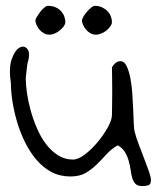

<svg xmlns="http://www.w3.org/2000/svg" viewBox="-20 -629 542 644"><path d="M375 -141.6Q352.5 -128.9 336.4 -110.8Q320.3 -92.8 303.7 -76.7Q287.1 -60.5 267.1 -48.8Q247.1 -37.1 215.8 -37.1Q180.7 -37.1 152.3 -52.2Q124 -67.4 102.1 -93.3Q80.1 -119.1 64 -151.9Q47.9 -184.6 37.6 -219.2Q27.3 -253.9 22 -287.6Q16.6 -321.3 16.6 -348.6Q8.8 -401.4 19.5 -431.2Q30.3 -460.9 45.4 -469.2Q60.5 -477.5 71.3 -465.3Q82 -453.1 74.2 -422.9Q72.3 -418.9 71.3 -410.6Q70.3 -402.3 69.3 -393.6Q68.4 -384.8 67.4 -377Q66.4 -369.1 66.4 -366.2Q66.4 -345.7 70.3 -317.9Q74.2 -290 82.5 -259.8Q90.8 -229.5 103.5 -199.7Q116.2 -169.9 133.8 -146.5Q151.4 -123 174.3 -108.4Q197.3 -93.8 224.6 -93.8Q242.2 -93.8 264.6 -110.8Q287.1 -127.9 307.1 -151.9Q327.1 -175.8 341.3 -201.2Q355.5 -226.6 355.5 -244.1Q355.5 -253.9 356 -276.4Q356.4 -298.8 356.4 -324.2Q356.4 -349.6 356 -372.1Q355.5 -394.5 355.5 -403.3Q361.3 -413.1 368.2 -418.5Q375 -423.8 384.8 -423.8Q396.5 -423.8 404.3 -408.2Q412.1 -392.6 417 -368.2Q421.9 -343.8 423.8 -315.4Q425.8 -287.1 426.8 -260.7Q427.7 -234.4 428.7 -214.4Q429.7 -194.3 431.6 -187.5Q436.5 -168 445.8 -143.6Q455.1 -119.1 463.9 -96.2Q472.7 -73.2 479.5 -54.2Q486.3 -35.2 486.3 -25.4Q486.3 -10.7 478 -7.8Q469.7 -4.9 457 -4.9Q441.4 -4.9 434.1 -12.7Q426.8 -20.5 423.3 -32.7Q419.9 -44.9 418 -59.6Q416 -74.2 411.6 -89.8Q407.2 -105.5 398.9 -119.1Q390.6 -132.8 375 -141.6ZM98.6 -560.5Q98.6 -564.5 103.5 -572.3Q108.4 -580.1 114.7 -588.9Q121.1 -597.7 128.9 -603.5Q134.8 -609.4 140.6 -609.4Q156.2 -609.4 167.5 -604Q178.7 -598.6 185.5 -590.8Q192.4 -583 195.8 -573.2Q199.2 -563.5 199.2 -554.7Q199.2 -548.8 194.3 -541.5Q189.5 -534.2 181.6 -527.8Q173.8 -521.5 164.6 -517.1Q155.3 -512.7 145.5 -512.7Q134.8 -512.7 126 -518.1Q117.2 -523.4 111.3 -530.8Q105.5 -538.1 102.1 -546.4Q98.6 -554.7 98.6 -560.5ZM254.9 -560.5Q254.9 -564.5 259.3 -572.3Q263.7 -580.1 271 -588.9Q278.3 -597.7 285.6 -603.5Q293 -609.4 297.9 -609.4Q312.5 -609.4 323.2 -604Q334 -598.6 341.3 -590.8Q348.6 -583 352.1 -573.2Q355.5 -563.5 355.5 -554.7Q355.5 -548.8 350.6 -541.5Q345.7 -534.2 338.4 -527.8Q331.1 -521.5 320.8 -517.1Q310.5 -512.7 301.8 -512.7Q291 -512.7 282.2 -518.1Q273.4 -523.4 267.6 -530.8Q261.7 -538.1 258.3 -546.4Q254.9 -554.7 254.9 -560.5Z"/></svg>

Font: Indie Flower
Style: Regular
Weight: 400
Designer: Kimberly Geswein
Foundry: Kimberly Geswein
Version: Version 1.001 2010